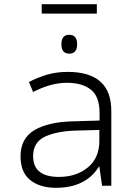

<svg xmlns="http://www.w3.org/2000/svg" viewBox="-20 -886 640 916"><path d="M442 -821V-866H179V-821ZM348 -675Q348 -720 310 -720Q273 -720 273 -675Q273 -630 310 -630Q348 -630 348 -675ZM138 -141Q138 -207 193.5 -233.5Q249 -260 341 -263L454 -266V-217Q455 -134 400 -88Q345 -42 261 -42Q138 -42 138 -141ZM452 -91H454L467 0H511V-357Q511 -543 303 -543Q251 -543 207 -530.5Q163 -518 118 -495L138 -447Q178 -468 218.5 -479.5Q259 -491 299 -491Q373 -491 414 -458Q455 -425 455 -347V-311L325 -307Q210 -304 144 -265Q78 -226 78 -140Q78 -64 124 -27Q170 10 247 10Q389 10 452 -91Z"/></svg>

Font: Noto Sans Mono UI Light
Style: Regular
Weight: 300
Designer: Monotype Design team
Foundry: Monotype Imaging Inc.
Version: 1.000